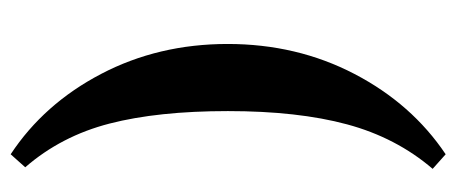

<svg xmlns="http://www.w3.org/2000/svg" viewBox="-274 -432 876 369"><g transform="rotate(-90 164.5 -248.0)"><path d="M52 170 24 145Q84 75 109.5 -19.5Q135 -114 135 -248.5Q135 -383 111 -476Q87 -569 27 -638L52 -666Q149 -602 206.5 -492Q264 -382 264 -249Q264 -116 206.5 -5.5Q149 105 52 170Z"/></g></svg>

Font: Buenard
Style: Bold
Weight: 700
Foundry: FontFuror
Version: Version 1.002 2011